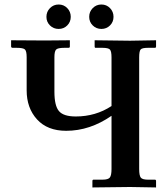

<svg xmlns="http://www.w3.org/2000/svg" viewBox="-20 -823 727 844"><path d="M199.7 -711.2Q184.1 -726.6 184.1 -749Q184.1 -771.5 199.7 -787.4Q215.3 -803.2 237.8 -803.2Q260.3 -803.2 275.6 -787.4Q291 -771.5 291 -749Q291 -726.6 275.6 -711.2Q260.3 -695.8 237.8 -695.8Q215.3 -695.8 199.7 -711.2ZM387.7 -711.2Q372.1 -726.6 372.1 -749Q372.1 -771.5 387.7 -787.4Q403.3 -803.2 425.8 -803.2Q448.2 -803.2 463.6 -787.4Q479 -771.5 479 -749Q479 -726.6 463.6 -711.2Q448.2 -695.8 425.8 -695.8Q403.3 -695.8 387.7 -711.2ZM430.2 -33.2Q456.1 -33.2 463.1 -43Q470.2 -52.7 470.2 -80.1V-314Q375 -248 271 -248Q188.5 -248 142.8 -298.1Q97.2 -348.1 97.2 -425.8V-571.8Q97.2 -598.1 89.6 -605.5Q82 -612.8 53.2 -612.8H36.1Q28.8 -612.8 28.8 -619.1V-646L178.2 -645L287.1 -646V-618.2Q287.1 -612.8 280.8 -612.8H263.2Q233.4 -612.8 226.3 -604.7Q219.2 -596.7 219.2 -571.8V-419.9Q219.2 -357.9 239.3 -334.5Q259.3 -311 313 -311Q400.4 -311 470.2 -356.9V-570.8Q470.2 -597.2 463.4 -605Q456.5 -612.8 430.2 -612.8H399.9Q396 -612.8 396 -618.2V-646L551.8 -644L666 -646V-619.1Q666 -612.8 661.1 -612.8H630.9Q605 -612.8 598.4 -605.7Q591.8 -598.6 591.8 -570.8V-80.1Q591.8 -51.3 598.9 -42.2Q606 -33.2 630.9 -33.2H661.1Q666 -33.2 666 -26.9V1L551.8 -1L386.2 1V-26.9Q386.2 -33.2 391.1 -33.2Z"/></svg>

Font: Linux Libertine G
Style: Semibold
Weight: 600
Designer: Philipp H. Poll
Foundry: Philipp H. Poll
Version: Version 5.1.1